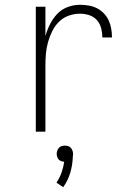

<svg xmlns="http://www.w3.org/2000/svg" viewBox="-20 -548 540 799"><path d="M129 0V-520H169V-398Q176 -423 188 -447Q200 -471 218 -490Q236 -509 261 -518.5Q286 -528 313 -528Q331 -528 349 -525Q367 -522 383 -514Q399 -506 412 -492.5Q425 -479 432.5 -462.5Q440 -446 443 -428Q446 -410 446 -392H406Q406 -411 401 -430.5Q396 -450 383 -464.5Q370 -479 351 -485Q332 -491 313 -491Q288 -491 265 -482.5Q242 -474 225 -457Q208 -440 197 -417.5Q186 -395 179.5 -371.5Q173 -348 171 -324Q169 -300 169 -276V0ZM243 231 215 212Q228 193 236 170.5Q244 148 247 125Q241 125 234.5 122.5Q228 120 224 115.5Q220 111 218 104.5Q216 98 216 92Q216 85 218.5 78.5Q221 72 225.5 67Q230 62 236.5 60Q243 58 250 58Q257 58 263.5 60Q270 62 274.5 67Q279 72 281.5 78.5Q284 85 284 92V94L283 105Q282 138 272.5 170.5Q263 203 243 231Z"/></svg>

Font: Iosevka Curly Extralight
Style: Regular
Weight: 200
Monospace: yes
Designer: Belleve Invis
Foundry: Belleve Invis
Version: Version 22.1.2; ttfautohint (v1.8.4)